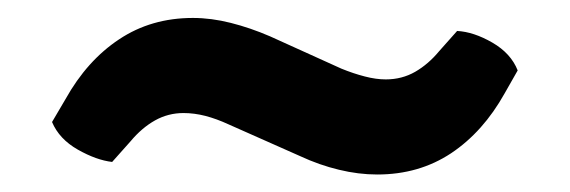

<svg xmlns="http://www.w3.org/2000/svg" viewBox="-20 -402 635 214"><path d="M360.5 -325.5Q374 -320 386.5 -316.8Q399 -313.5 410 -313.5Q428 -313.5 442.8 -322Q457.5 -330.5 469.5 -345L489.5 -367.5Q508 -366.5 528.8 -354.5Q549.5 -342.5 557 -323.5L542.5 -298Q518.5 -255 482.8 -231.2Q447 -207.5 400.5 -207.5Q379.5 -207.5 357.8 -212.8Q336 -218 314.5 -228L234.5 -263.5Q221.5 -269.5 209 -272.8Q196.5 -276 184.5 -276Q167.5 -276 152.8 -267.8Q138 -259.5 125.5 -244.5L105 -221.5Q87.5 -223.5 66.8 -235.2Q46 -247 38 -266L53 -291.5Q77 -334.5 112.8 -358.2Q148.5 -382 195 -382Q215.5 -382 237.2 -376.5Q259 -371 281 -361.5Z"/></svg>

Font: Signika Light Medium
Style: Regular
Weight: 500
Version: Version 2.003;gftools[0.9.32]